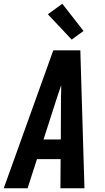

<svg xmlns="http://www.w3.org/2000/svg" viewBox="-41 -1003 561 1023"><path d="M-21 0 243 -735H387L409 0H281L282 -155H156L106 0ZM283 -260 284 -490Q285 -505 285 -519.5Q285 -534 285 -549Q280 -534 275 -519.5Q270 -505 265 -490L191 -260ZM341 -792 214 -927 291 -983 404 -838Z"/></svg>

Font: Iosevka SS04 Extrabold Oblique
Style: Regular
Weight: 800
Italic angle: -9°
Monospace: yes
Designer: Belleve Invis
Foundry: Belleve Invis
Version: Version 19.0.0; ttfautohint (v1.8.4)